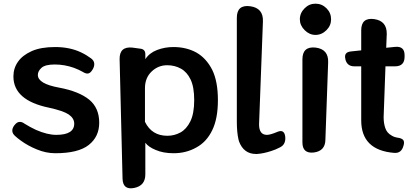

<svg xmlns="http://www.w3.org/2000/svg" viewBox="-20 -823 2268 1045"><path d="M281 11Q230 11 180 -10Q131 -30 93 -58Q84 -64 76.5 -70.5Q69 -77 62 -83Q34 -108 58 -141L60 -143Q83 -173 115 -149Q142 -132 176 -116Q238 -89 286 -89Q384 -89 384 -150Q384 -179 354 -200Q324 -220 246 -237Q53 -277 53 -407Q53 -452 78 -487Q102 -522 153 -545Q203 -567 280 -567Q360 -567 421 -538Q438 -530 451.5 -521.5Q465 -513 476 -505Q492 -493 493 -476.5Q494 -460 483 -443Q472 -425 459.5 -423Q447 -421 430 -432Q419 -438 407.5 -443.5Q396 -449 382 -454Q331 -472 278 -472Q226 -472 206 -454Q186 -436 186 -415Q186 -367 302 -346Q409 -326 465 -281Q520 -236 520 -155Q520 -79 463 -34Q406 11 281 11Z M631 -501Q630 -571 700 -564L744 -558Q771 -555 771 -528V-501Q793 -535 835 -551Q877 -567 924 -567Q994 -567 1049 -537Q1103 -506 1135 -443Q1166 -380 1166 -278Q1166 -177 1135 -114Q1104 -50 1048 -20Q993 11 925 11Q868 11 827 -7Q788 -23 771 -46V126Q771 188 710 200Q649 212 647 150ZM891 -84Q929 -84 962 -102Q995 -120 1016 -162.5Q1037 -205 1037 -278Q1037 -349 1017.5 -390Q998 -431 964.5 -449.5Q931 -468 890 -468Q841 -468 805 -433.5Q769 -399 769 -343V-160Q806 -84 891 -84Z M1373 15Q1307 15 1281 -53Q1280 -56 1278 -64Q1269 -103 1269 -162V-726Q1269 -799 1342 -789Q1414 -779 1411 -706L1390 -146Q1390 -89 1433 -89Q1451 -89 1489 -105Q1526 -121 1532 -82Q1535 -62 1528.5 -46Q1522 -30 1504 -21Q1479 -8 1456 -1Q1413 13 1379 15Z M1626 -500Q1626 -572 1698 -564Q1769 -555 1766 -483L1751 -62Q1750 -1 1688 7Q1626 14 1626 -48ZM1697 -633Q1664 -633 1638 -659Q1612 -685 1612 -718Q1612 -752 1638 -778Q1663 -803 1697 -803Q1732 -803 1757 -778Q1782 -753 1782 -718Q1782 -684 1757 -659Q1731 -633 1697 -633Z M2124 9Q1946 -6 1946 -168V-462H1908Q1870 -462 1860 -499V-501Q1850 -539 1890 -543L1946 -549V-658Q1946 -729 2017 -719Q2086 -709 2085 -638L2082 -563L2132 -568Q2182 -572 2182 -523V-514Q2182 -462 2130 -462H2078L2068 -186Q2068 -152 2077 -126Q2086 -99 2112 -85Q2126 -76 2148 -73Q2167 -70 2174.5 -61Q2182 -52 2177 -33L2176 -30Q2165 13 2124 9Z"/></svg>

Font: MaokenZhuyuanTi
Style: Regular
Weight: 400
Designer: Fontworks Inc & LongZhuTi team: ZERO子、时光羊、荆南、频凡、刘鹏、Little White Dog、帆影Magmeta、奈白不弍、白日月球、ChaoTawei、雨三（排名不分先后）
Version: Version 1.000; 20230222